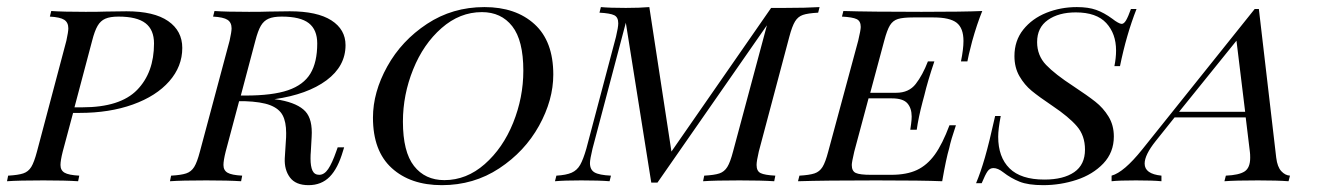

<svg xmlns="http://www.w3.org/2000/svg" viewBox="-46 -522 3798 553"><path d="M479 -383.9Q479 -330.6 441.5 -287.9Q404 -245.2 336.7 -221Q269.4 -196.8 183.1 -196.8H164.5L134.7 -85.5Q128.2 -59.7 128.2 -46.8Q128.2 -31.5 139.9 -24.6Q151.6 -17.7 182.3 -16.1L179 0Q141.9 -2.4 79 -2.4Q8.1 -2.4 -25.8 0L-22.6 -16.1Q6.5 -17.7 21 -22.6Q35.5 -27.4 44 -41.1Q52.4 -54.8 60.5 -85.5L145.2 -404.8Q150.8 -430.6 150.8 -440.3Q150.8 -457.3 139.1 -464.9Q127.4 -472.6 97.6 -474.2L101.6 -490.3Q134.7 -487.9 200.8 -487.9Q239.5 -487.9 258.9 -488.7L318.5 -489.5Q397.6 -489.5 438.3 -461.3Q479 -433.1 479 -383.9ZM397.6 -396.8Q397.6 -436.3 373 -455.2Q348.4 -474.2 295.2 -474.2Q271 -474.2 257.3 -468.1Q243.5 -462.1 235.1 -447.6Q226.6 -433.1 219.4 -404.8L168.5 -212.9H191.1Q300 -212.9 348.8 -262.9Q397.6 -312.9 397.6 -396.8Z M926.6 -97.6H945.2L941.9 -87.1Q927.4 -37.1 903.6 -12.9Q879.8 11.3 842.7 11.3Q805.6 11.3 789.1 -10.9Q772.6 -33.1 774.2 -66.1L777.4 -116.9Q778.2 -124.2 778.2 -138.7Q778.2 -171 768.1 -189.9Q758.1 -208.9 732.3 -219Q706.5 -229 658.1 -230.6H653.2H642.7L604 -85.5Q597.6 -59.7 597.6 -46.8Q597.6 -31.5 609.3 -24.6Q621 -17.7 651.6 -16.1L648.4 0Q611.3 -2.4 548.4 -2.4Q477.4 -2.4 443.5 0L446.8 -16.1Q475.8 -17.7 490.3 -22.6Q504.8 -27.4 513.3 -41.1Q521.8 -54.8 529.8 -85.5L615.3 -404.8Q621 -430.6 621 -440.3Q621 -457.3 609.3 -464.9Q597.6 -472.6 567.7 -474.2L571.8 -490.3Q604 -487.9 671 -487.9Q709.7 -487.9 729 -488.7L788.7 -489.5Q867.7 -489.5 908.5 -463.3Q949.2 -437.1 949.2 -391.9Q949.2 -331.5 894.4 -290.7Q839.5 -250 744.4 -236.3L761.3 -233.9Q812.1 -224.2 833.5 -201.2Q854.8 -178.2 851.6 -127.4L849.2 -84.7Q848.4 -77.4 848.4 -65.3Q848.4 -42.7 854 -30.6Q859.7 -18.5 873.4 -18.5Q887.9 -18.5 899.2 -35.1Q910.5 -51.6 922.6 -86.3ZM647.6 -246.8H661.3Q738.7 -246.8 783.5 -262.1Q828.2 -277.4 848 -310.1Q867.7 -342.7 867.7 -396.8Q867.7 -436.3 843.5 -455.2Q819.4 -474.2 765.3 -474.2Q741.1 -474.2 727.4 -468.1Q713.7 -462.1 705.2 -447.6Q696.8 -433.1 689.5 -404.8Z M1028.2 -183.1Q1028.2 -256.5 1069.4 -330.6Q1110.5 -404.8 1183.9 -453.2Q1257.3 -501.6 1349.2 -501.6Q1439.5 -501.6 1493.5 -452.4Q1547.6 -403.2 1547.6 -307.3Q1547.6 -233.9 1506.5 -159.7Q1465.3 -85.5 1391.9 -37.1Q1318.5 11.3 1226.6 11.3Q1136.3 11.3 1082.3 -37.9Q1028.2 -87.1 1028.2 -183.1ZM1114.5 -171.8Q1114.5 -84.7 1146.4 -44Q1178.2 -3.2 1233.9 -3.2Q1297.6 -3.2 1350 -49.2Q1402.4 -95.2 1431.9 -168.1Q1461.3 -241.1 1461.3 -318.5Q1461.3 -405.6 1429.4 -446.4Q1397.6 -487.1 1341.9 -487.1Q1278.2 -487.1 1225.8 -441.1Q1173.4 -395.2 1144 -322.2Q1114.5 -249.2 1114.5 -171.8Z M2314.5 -501.6 2310.5 -485.5Q2280.6 -483.9 2266.5 -479Q2252.4 -474.2 2244 -460.5Q2235.5 -446.8 2227.4 -416.1L2139.5 -85.5Q2133.1 -58.1 2133.1 -46.8Q2133.1 -29 2144.8 -23.4Q2156.5 -17.7 2187.1 -16.1L2183.9 0Q2146.8 -2.4 2083.9 -2.4Q2012.9 -2.4 1979 0L1982.3 -16.1Q2012.1 -17.7 2026.2 -22.6Q2040.3 -27.4 2048.8 -41.1Q2057.3 -54.8 2065.3 -85.5L2162.9 -449.2L1847.6 4H1829.8L1756.5 -456.5L1660.5 -93.5Q1653.2 -62.9 1653.2 -52.4Q1653.2 -33.1 1666.5 -25.4Q1679.8 -17.7 1713.7 -16.1L1709.7 0Q1680.6 -2.4 1628.2 -2.4Q1579 -2.4 1552.4 0L1556.5 -16.1Q1584.7 -17.7 1600.4 -24.6Q1616.1 -31.5 1625 -47.2Q1633.9 -62.9 1642.7 -93.5L1728.2 -416.1Q1734.7 -443.5 1734.7 -454.8Q1734.7 -472.6 1723 -478.2Q1711.3 -483.9 1680.6 -485.5L1684.7 -501.6Q1709.7 -499.2 1756.5 -499.2Q1796 -499.2 1824.2 -501.6L1887.9 -85.5L2175 -499.2H2213.7Q2275.8 -499.2 2314.5 -501.6Z M2783.1 -490.3Q2767.7 -452.4 2754 -403.2Q2741.9 -356.5 2740.3 -345.2H2721.8Q2729 -380.6 2729 -404Q2729 -441.1 2709.3 -456.5Q2689.5 -471.8 2642.7 -471.8H2583.9Q2554.8 -471.8 2540.3 -467.3Q2525.8 -462.9 2517.3 -449.2Q2508.9 -435.5 2500.8 -404.8L2460.5 -254.8H2535.5Q2571.8 -254.8 2591.5 -280.2Q2611.3 -305.6 2626.6 -345.2H2645.2Q2625.8 -287.9 2616.1 -246.8L2611.3 -229Q2599.2 -183.1 2594.4 -148.4H2575.8Q2576.6 -153.2 2578.2 -165.3Q2579.8 -177.4 2579.8 -186.3Q2579.8 -210.5 2567.3 -224.6Q2554.8 -238.7 2522.6 -238.7H2455.6L2414.5 -85.5Q2407.3 -54.8 2407.3 -46.8Q2407.3 -29 2419 -23.8Q2430.6 -18.5 2462.1 -18.5H2521Q2565.3 -18.5 2594.8 -32.3Q2624.2 -46 2646.4 -76.6Q2668.5 -107.3 2688.7 -161.3H2707.3Q2692.7 -118.5 2687.9 -95.2Q2679 -65.3 2667.7 0Q2611.3 -2.4 2478.2 -2.4Q2329 -2.4 2252.4 0L2256.5 -16.1Q2285.5 -17.7 2300 -22.6Q2314.5 -27.4 2323 -41.1Q2331.5 -54.8 2339.5 -85.5L2425.8 -404.8Q2433.1 -435.5 2433.1 -444.4Q2433.1 -461.3 2421.4 -466.9Q2409.7 -472.6 2379 -474.2L2383.1 -490.3Q2458.9 -487.9 2608.1 -487.9Q2729.8 -487.9 2783.1 -490.3Z M3179.8 -331.5H3163.7Q3168.5 -354.8 3168.5 -376.6Q3168.5 -425 3140.3 -455.6Q3112.1 -486.3 3052.4 -486.3Q3003.2 -486.3 2972.2 -464.5Q2941.1 -442.7 2941.1 -400.8Q2941.1 -362.1 2966.9 -335.1Q2992.7 -308.1 3046 -273.4Q3086.3 -246.8 3108.9 -229Q3131.5 -211.3 3146.8 -186.3Q3162.1 -161.3 3162.1 -129Q3162.1 -83.1 3131.9 -51.2Q3101.6 -19.4 3054.8 -4Q3008.1 11.3 2958.9 11.3Q2915.3 11.3 2890.3 1.2Q2865.3 -8.9 2843.5 -25.8Q2828.2 -37.9 2815.3 -37.9Q2804.8 -37.9 2798.4 -28.6Q2791.9 -19.4 2781.5 5.6H2765.3Q2778.2 -25 2790.7 -68.1Q2803.2 -111.3 2820.2 -187.9H2836.3Q2829 -150 2829 -128.2Q2829 -69.4 2861.7 -37.1Q2894.4 -4.8 2962.1 -4.8Q3016.9 -4.8 3048 -26.2Q3079 -47.6 3079 -91.1Q3079 -131.5 3055.6 -158.5Q3032.3 -185.5 2985.5 -216.9Q2946 -243.5 2925.4 -260.5Q2904.8 -277.4 2890.3 -302.4Q2875.8 -327.4 2875.8 -360.5Q2875.8 -404.8 2901.2 -436.7Q2926.6 -468.5 2967.7 -485.1Q3008.9 -501.6 3055.6 -501.6Q3088.7 -501.6 3111.3 -493.5Q3133.9 -485.5 3158.1 -467.7Q3166.1 -461.3 3173.4 -457.3Q3180.6 -453.2 3184.7 -453.2Q3191.1 -453.2 3197.2 -463.3Q3203.2 -473.4 3211.3 -496H3227.4Q3198.4 -422.6 3179.8 -331.5Z M3669.4 -16.1 3665.3 0Q3633.1 -2.4 3577.4 -2.4Q3512.1 -2.4 3480.6 0L3484.7 -16.1Q3522.6 -17.7 3538.7 -28.2Q3554.8 -38.7 3554.8 -67.7Q3554.8 -78.2 3554 -83.9L3541.9 -183.9H3337.1L3282.3 -115.3Q3250.8 -75.8 3250.8 -50.8Q3250.8 -21 3299.2 -16.1V0Q3275 -2.4 3225.8 -2.4Q3176.6 -2.4 3155.6 0V-16.1Q3191.1 -25.8 3243.5 -91.1L3567.7 -496H3579.8L3629.8 -67.7Q3633.1 -41.1 3644.4 -29Q3655.6 -16.9 3669.4 -16.1ZM3540.3 -200 3515.3 -404.8 3350 -200Z"/></svg>

Font: Playfair Display SC
Style: Italic
Weight: 400
Italic angle: -14°
Designer: Claus Eggers Sørensen
Foundry: Claus Eggers Sørensen
Version: Version 1.202; ttfautohint (v1.6)